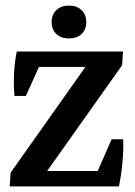

<svg xmlns="http://www.w3.org/2000/svg" viewBox="-20 -668 483 688"><path d="M14.6 0 18.1 -49.3 286.1 -428.2H119.6L72.8 -324.2H31.7Q24.9 -407.7 40 -483.4H420.9L417.5 -434.1L148.9 -55.2H330.1L379.9 -168.9H421.4Q422.9 -130.9 418.9 -87.2Q415 -43.5 406.2 0H405.8ZM227.1 -530.3Q198.7 -530.3 181.9 -546.1Q165 -562 165 -588.9Q165 -615.7 181.9 -631.8Q198.7 -647.9 227.1 -647.9Q255.4 -647.9 272.2 -631.8Q289.1 -615.7 289.1 -588.9Q289.1 -562 272.2 -546.1Q255.4 -530.3 227.1 -530.3Z"/></svg>

Font: Markazi Text SemiBold
Style: Regular
Weight: 600
Designer: Borna Izadpanah (Arabic designer), Fiona Ross (Arabic design director) and Florian Runge (Latin designer)
Foundry: Borna Izadpanah and Florian Runge
Version: Version 1.001; ttfautohint (v1.8.3)